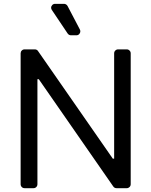

<svg xmlns="http://www.w3.org/2000/svg" viewBox="-20 -986 793 1006"><path d="M88.1 -21V-706.7Q88.1 -715.2 94.1 -721.2Q100.1 -727.3 109 -727.3H162.3Q167.6 -727.3 172.2 -725Q176.8 -722.7 179.3 -718.4L571 -154.8H578.1V-706.7Q578.1 -715.2 584.2 -721.2Q590.2 -727.3 599.1 -727.3H644.2Q652.7 -727.3 658.7 -721.2Q664.8 -715.2 664.8 -706.7V-21Q664.8 -12.1 658.7 -6Q652.7 0 644.2 0H590.6Q579.9 0 573.5 -8.9L183.2 -571H176.1V-21Q176.1 -12.1 170.1 -6Q164.1 0 155.5 0H109Q100.1 0 94.1 -6Q88.1 -12.1 88.1 -21ZM351.6 -801.1H380.3Q389.2 -801.1 395.1 -807.4Q400.9 -813.6 400.9 -821.7Q400.9 -827.1 398.4 -831.7L333.8 -954.9Q331 -959.9 326 -962.9Q321 -965.9 315.3 -965.9H268.8Q259.9 -965.9 253.9 -959.7Q247.9 -953.5 247.9 -945.3Q247.9 -939.3 251.8 -933.6L334.5 -810.4Q337.4 -806.1 342 -803.6Q346.6 -801.1 351.6 -801.1Z"/></svg>

Font: DeltaSans
Style: Regular
Weight: 400
Designer: Rasmus Andersson
Foundry: rsms
Version: Version 3.012